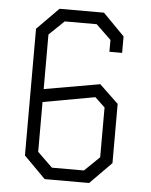

<svg xmlns="http://www.w3.org/2000/svg" viewBox="-50 -721 601 765"><g transform="rotate(5 250.0 -338.5)"><path d="M370.1 -525.9V-573.2L310.1 -630.9H182.1L122.1 -573.2V-355L345.2 -394L420.9 -321.8V-85L335 2H157.2L70.8 -85V-591.8L157.2 -679.2H335L420.9 -591.8V-525.9ZM122.1 -303.2V-104L182.1 -45.9H310.1L370.1 -104V-303.2L330.1 -340.8Z"/></g></svg>

Font: Steps Mono
Style: Regular
Weight: 400
Width: 3
Version: Version 1.000;PS 001.000;hotconv 1.0.70;makeotf.lib2.5.58329